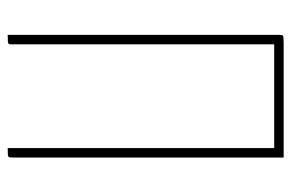

<svg xmlns="http://www.w3.org/2000/svg" viewBox="-146 -594 740 487"><g transform="rotate(90 223.5 -350.0)"><path d="M68 0V-690Q68 -695 69 -697Q70 -699 75.5 -699.5Q81 -700 92 -700H379V-10Q379 -5 378 -3Q377 -1 372 -0.5Q367 0 355 0V-676H92V-10Q92 -5 91 -3Q90 -1 85 -0.5Q80 0 68 0Z"/></g></svg>

Font: Yanone Kaffeesatz ExtraLight
Style: Regular
Weight: 200
Designer: Yanone (Cyrillic: Daniel Pouzeot, Huerta Tipografica, and Cyreal)
Foundry: Yanone
Version: Version 2.003